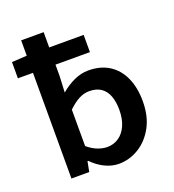

<svg xmlns="http://www.w3.org/2000/svg" viewBox="-131 -808 834 922"><g transform="rotate(-20 286.0 -347.0)"><path d="M320 12Q286 12 251 -4.5Q216 -21 186 -52H182L172 0H81V-706H196V-482L192 -399Q225 -427 261 -443.5Q297 -460 334 -460Q396 -460 440 -432Q484 -404 507 -352.5Q530 -301 530 -232Q530 -156 500.5 -101.5Q471 -47 423 -17.5Q375 12 320 12ZM295 -83Q328 -83 354 -100.5Q380 -118 395 -151.5Q410 -185 410 -232Q410 -272 399 -302Q388 -332 364.5 -348.5Q341 -365 304 -365Q277 -365 251 -351.5Q225 -338 196 -310V-124Q222 -102 247.5 -92.5Q273 -83 295 -83ZM4 -540V-623L87 -628H372V-540Z"/></g></svg>

Font: Source Sans 3 SemiBold
Style: Regular
Weight: 600
Designer: Paul D. Hunt
Foundry: Adobe
Version: Version 3.046;hotconv 1.0.118;makeotfexe 2.5.65603